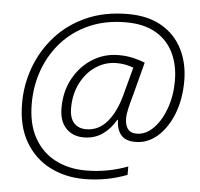

<svg xmlns="http://www.w3.org/2000/svg" viewBox="-55 -765 949 912"><g transform="rotate(5 419.5 -308.5)"><path d="M378.9 90.3Q288.6 90.3 215.1 52.7Q141.6 15.1 97.9 -59.3Q54.2 -133.8 54.2 -243.7Q54.2 -332 84.7 -415Q115.2 -498 174.6 -564.5Q233.9 -630.9 320.6 -669.7Q407.2 -708.5 519.5 -708.5Q614.3 -708.5 679.7 -670.7Q745.1 -632.8 778.8 -566.2Q812.5 -499.5 812.5 -414.1Q812.5 -328.1 785.4 -258.5Q758.3 -189 711.7 -147.7Q665 -106.4 606 -106.4Q558.1 -106.4 537.1 -132.3Q516.1 -158.2 514.6 -203.6H511.7Q486.8 -159.2 448.5 -132.8Q410.2 -106.4 359.4 -106.4Q307.6 -106.4 275.1 -140.1Q242.7 -173.8 242.7 -236.8Q242.7 -316.4 276.9 -378.2Q311 -439.9 367.4 -475.1Q423.8 -510.3 491.2 -510.3Q530.3 -510.3 561.8 -502.7Q593.3 -495.1 617.7 -485.4L576.7 -329.1Q565.4 -289.1 559.1 -262Q552.7 -234.9 552.7 -215.3Q552.7 -183.1 565.9 -164.6Q579.1 -146 608.4 -146Q651.9 -146 688.2 -182.6Q724.6 -219.2 746.3 -279.8Q768.1 -340.3 768.1 -411.1Q768.1 -486.3 740.2 -544.2Q712.4 -602.1 655.8 -635.3Q599.1 -668.5 513.2 -668.5Q415.5 -668.5 338.9 -634.8Q262.2 -601.1 209 -542.2Q155.8 -483.4 127.9 -407Q100.1 -330.6 100.1 -245.6Q100.1 -147.9 137 -82.3Q173.8 -16.6 238 16.4Q302.2 49.3 382.8 49.3Q486.8 49.3 583 12.7V52.7Q485.8 90.3 378.9 90.3ZM367.2 -146Q425.3 -146 466.1 -192.1Q506.8 -238.3 529.3 -320.3L565.9 -457Q550.3 -462.9 530.3 -467.3Q510.3 -471.7 485.4 -471.7Q432.1 -471.7 387.2 -442.1Q342.3 -412.6 315.2 -360.1Q288.1 -307.6 288.1 -239.7Q288.1 -192.9 309.6 -169.4Q331.1 -146 367.2 -146Z"/></g></svg>

Font: Open Sans Light
Style: Italic
Weight: 300
Italic angle: -12°
Designer: Monotype Design Team
Foundry: Monotype Imaging Inc.
Version: Version 3.003; ttfautohint (v1.8.4)